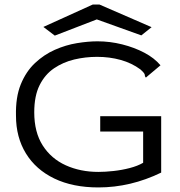

<svg xmlns="http://www.w3.org/2000/svg" viewBox="-20 -811 790 841"><path d="M411 10Q299 10 218 -29Q137 -68 93.5 -139Q50 -210 50 -304Q48 -385 71 -441.5Q94 -498 133.5 -535Q173 -572 220.5 -593Q268 -614 317 -622Q366 -630 407 -630Q462 -630 515.5 -616.5Q569 -603 612.5 -580Q656 -557 683 -525L627 -478L619 -471L615 -477Q615 -485 611 -490.5Q607 -496 595 -507Q557 -535 508.5 -548.5Q460 -562 405 -562Q354 -562 305.5 -550.5Q257 -539 217 -512Q177 -485 153.5 -438Q130 -391 130 -319Q130 -232 167 -174Q204 -116 268 -87Q332 -58 411 -58Q441 -58 477.5 -62Q514 -66 548.5 -75Q583 -84 607 -98V-235H419V-302H686V-55Q552 10 411 10ZM220 -655 170 -693 386 -791H416L644 -692L599 -656L404 -726Z"/></svg>

Font: Inconsolata ExtraExpanded
Style: Regular
Weight: 400
Width: 8
Monospace: yes
Designer: Raph Levien, Cyreal, Brenton Simpson
Foundry: Raph Levien, Cyreal, Google
Version: Version 3.001; ttfautohint (v1.8.2.53-6de2)